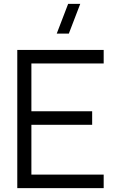

<svg xmlns="http://www.w3.org/2000/svg" viewBox="-20 -980 610 1000"><path d="M338.5 -805H275.5L335 -960H398ZM70 0V-720H520V-649.5H143.5V-400.5H460V-330H143.5V-70.5H520V0Z"/></svg>

Font: Manrope ExtraLight
Style: Regular
Weight: 400
Version: Version 4.504